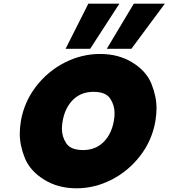

<svg xmlns="http://www.w3.org/2000/svg" viewBox="-20 -1012 912 1039"><path d="M394 7Q294 7 218.5 -40Q143 -87 115 -155.5Q87 -224 87 -288Q87 -321 93 -357Q111 -461 175 -544Q239 -627 330.5 -673.5Q422 -720 522 -720Q622 -720 697 -673.5Q772 -627 799.5 -558.5Q827 -490 827 -427Q827 -393 821 -357Q803 -253 739.5 -170Q676 -87 584.5 -40Q493 7 394 7ZM430 -200Q496 -200 539.5 -242.5Q583 -285 596 -357Q600 -380 600 -400Q600 -443 576 -479Q552 -515 486 -515Q419 -515 375.5 -472.5Q332 -430 319 -357Q315 -334 315 -315Q315 -272 339 -236Q363 -200 430 -200ZM468 -748H335L458 -992H626ZM691 -748H558L704 -992H872Z"/></svg>

Font: Fz Poppins Black
Style: Italic
Weight: 900
Italic angle: -10°
Designer: Ninad Kale (Devanagari), Jonny Pinhorn (Latin)
Foundry: Indian Type Foundry
Version: Vit hóa bi Vntype.Com & FontZin.Com